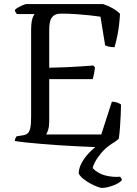

<svg xmlns="http://www.w3.org/2000/svg" viewBox="-20 -724 675 944"><path d="M489 0Q467 0 432.5 -1.5Q398 -3 356 -5Q314 -7 269.5 -10Q225 -13 183.5 -16.5Q142 -20 108 -23.5Q74 -27 53 -31Q53 -38 56 -44.5Q59 -51 62 -54L88 -58Q106 -60 115.5 -68Q125 -76 129 -95Q133 -114 133 -148V-578Q133 -603 136 -619Q139 -635 143.5 -644Q148 -653 150 -655H63Q60 -658 57 -663Q54 -668 53 -675Q58 -681 69.5 -687.5Q81 -694 93 -699Q105 -704 110 -704H487Q512 -696 534.5 -683Q557 -670 570 -656Q567 -600 558.5 -556.5Q550 -513 543 -492Q527 -492 514.5 -495Q502 -498 497 -501L474 -642Q454 -645 422.5 -648.5Q391 -652 354.5 -654.5Q318 -657 281 -657Q255 -657 242.5 -646Q230 -635 226 -617.5Q222 -600 222 -580V-391Q267 -392 305.5 -393.5Q344 -395 377 -397.5Q410 -400 438 -402L447 -393Q445 -374 441.5 -358Q438 -342 436 -335H222V-127Q222 -104 217 -87Q212 -70 207 -63H478L530 -224Q545 -224 558 -219Q571 -214 575 -210Q575 -187 573.5 -158Q572 -129 570 -98.5Q568 -68 564 -42Q556 -34 541.5 -24.5Q527 -15 512.5 -8Q498 -1 489 0ZM480 200Q475 200 459.5 194.5Q444 189 425.5 179Q407 169 390.5 156Q374 143 367 129Q367 105 380.5 79Q394 53 417 28.5Q440 4 466 -14L527 -15Q499 3 478.5 27.5Q458 52 447 73Q436 94 436 103Q461 129 497 138.5Q533 148 571 145Q573 148 576 152.5Q579 157 579 162Q565 178 534 189Q503 200 480 200Z"/></svg>

Font: Texturina 12pt Light
Style: Regular
Weight: 300
Designer: Guillermo Torres Carreño
Foundry: Omnibus-Type
Version: Version 1.002